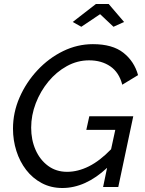

<svg xmlns="http://www.w3.org/2000/svg" viewBox="-20 -936 726 961"><path d="M292 5Q235 5 189 -19.5Q143 -44 111 -85.5Q79 -127 62 -180.5Q45 -234 45 -292Q45 -373 78 -448.5Q111 -524 167.5 -584.5Q224 -645 295.5 -680Q367 -715 445 -715Q543 -715 597.5 -672Q652 -629 671 -560L592 -512Q576 -574 532 -604Q488 -634 426 -634Q367 -634 314.5 -605Q262 -576 222 -527.5Q182 -479 159 -419Q136 -359 136 -297Q136 -236 158 -186Q180 -136 220.5 -106Q261 -76 316 -76Q370 -76 425 -103.5Q480 -131 536 -189L557 -286H412L427 -354H647L572 0H496L516 -96Q408 5 292 5ZM344 -826 460 -916H524L601 -826L548 -802L481 -865L387 -802Z"/></svg>

Font: Raleway Medium
Style: Italic
Weight: 500
Italic angle: -12°
Designer: Matt McInerney, Pablo Impallari, Rodrigo Fuenzalida
Foundry: Matt McInerney, Pablo Impallari, Rodrigo Fuenzalida
Version: Version 4.026